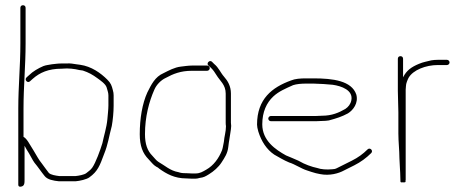

<svg xmlns="http://www.w3.org/2000/svg" viewBox="-20 -713 1790 735"><path d="M58 -683V-546C58 -461.3 50 -382.5 50 -298V-6C50 0 53.3 2.5 60 1.5C74.1 -0.6 74 -11.9 74 -26V-155C79 -145 84.8 -136.1 91 -126C100.3 -110.9 103.1 -102.4 112 -90C124.9 -74.9 139 -53.4 151 -39C161.7 -25.3 184.1 -21.2 206 -19H269C285.6 -20.3 311.9 -26.4 322 -34C354 -56.9 362.1 -79 378 -122C394.4 -162.3 396.4 -188.4 408 -231C412 -252.9 415 -284 415 -308V-348C415 -354.7 414 -361.3 412 -368C407.6 -385.4 404.6 -394.4 391 -408C365.3 -433.7 329.9 -458.9 287 -465L272 -467C261.6 -468.5 248.9 -471.3 235 -470H216C209.3 -470 203 -469.7 197 -469L179 -467C165.7 -464.3 157.3 -464.2 146 -460C126.7 -451.7 105.8 -439.8 91 -425L82 -417C71.6 -407.9 85.5 -392.5 95 -402L105 -411C132.1 -435.1 165.2 -450 216 -450C222.7 -450 229.3 -450.3 236 -451C248.5 -451 258.6 -449.5 269 -448L283 -445L297 -443C320.1 -435.3 334.2 -427.2 353 -413.5C364.5 -405.1 383.7 -392 388 -379C390.3 -368.9 395 -359.8 395 -348V-309C395 -294.7 392.2 -270.6 391 -256C388.1 -224.5 377.7 -193.4 372 -165C364 -138.5 346.2 -89.5 333 -71C326.2 -61.5 318.3 -56.9 310 -50C302.7 -44.2 281.3 -40.1 269 -39H207C193.3 -40.7 174.5 -43.5 167 -51C159.4 -60.2 148.8 -75.9 141 -86C126.3 -104.3 122 -114.9 109 -136L93 -162C87.1 -172.1 79.4 -184.3 70 -189V-298C70 -382.2 78 -462.5 78 -546V-683C78 -689.2 73.8 -693 68 -693C62.2 -693 58 -689.2 58 -683Z M773 -462H714C701.4 -462 682.6 -459.2 672 -458C648.1 -455.3 625.4 -442.7 606 -433C573.5 -419.1 559.2 -389.3 544 -359C524.7 -316.5 515 -259.1 515 -199.5C515 -154.4 526.4 -125.6 549 -103C558.4 -93.6 566.5 -81.4 578 -75C582.7 -73 586.7 -70.3 590 -67C617.1 -47.7 648 -30 693 -30C702.3 -29.3 709.3 -29 714 -29H728C732.7 -29 738.3 -30 745 -32C760.2 -33.9 766 -37.4 780 -46C798.2 -57.2 816.4 -73 828 -91C840.2 -110 851.2 -125.4 854 -151L856 -167C856.7 -169.7 857.2 -172.7 857.5 -176C858.8 -189 865 -217.5 865 -231C864.3 -235 864 -239 864 -243V-355C864 -383.1 851.9 -403.4 838 -419C823.5 -435.6 817.2 -454.2 800 -468L791 -477C781.9 -484.8 768.4 -470.2 778 -462L787 -454C797.3 -443.7 801.6 -436.8 809 -425C821.8 -403.7 844 -388.7 844 -355V-243C844 -238.3 844.3 -234 845 -230C845 -208.4 838.6 -190.8 837 -170C834.1 -158.2 833.9 -149.6 830 -138C817.7 -107.2 797.9 -79.5 769.5 -63.5C755.7 -55.7 746.1 -49 728 -49H714C709.3 -49 702.3 -49.3 693 -50C678.4 -50 672.9 -50.7 663 -54C631.4 -59.3 610.7 -79.8 587 -93C577.8 -98.5 571.3 -108.7 563 -117C544.2 -135.8 535 -161.6 535 -199.5C535 -265.7 550.6 -324.1 571 -370C578.7 -388.1 595.8 -406.3 615 -415C642.5 -430 671.5 -442 714 -442H773C778.3 -442 783 -446.7 783 -452C783 -457.3 778.3 -462 773 -462Z M1017 -249H1190C1198 -249 1206 -249.3 1214 -250C1222.7 -250 1231 -250.7 1239 -252C1269.2 -260.2 1288 -266.1 1312 -279C1332 -291.3 1352.8 -318.6 1344 -351C1326.3 -404 1254 -413 1180 -413H1152C1129.1 -413 1109.4 -411.4 1094 -405C1021.9 -378.8 964 -334.4 964 -236C964 -229.3 965.7 -220.3 969 -209C980.6 -171.9 1000.9 -140.4 1030 -121C1049.2 -110.3 1065.4 -100 1087 -91C1108.3 -84.6 1134.4 -66.9 1154 -61L1172 -55L1189 -50C1195 -48.7 1200.5 -47.5 1205.5 -46.5C1241.7 -39.3 1276.2 -48.9 1298 -61L1336 -80C1360.8 -92.4 1382.5 -108.5 1401 -127C1410.3 -136.3 1396.3 -150.3 1387 -141C1369.7 -123.7 1350.4 -109.7 1327 -98L1269 -69C1263.7 -66.3 1257.7 -65 1251 -65C1230.6 -63.1 1208.6 -64.5 1194 -70L1178 -74L1160 -80C1143.7 -86.1 1141.1 -87.9 1122 -98C1102.8 -107 1091.8 -110.5 1075 -118C1035.1 -140.1 984 -174.4 984 -237C984 -284.9 1000.7 -319.8 1026 -343.5C1047.3 -363.5 1073.3 -374 1102 -387C1115 -391.3 1133 -393 1152 -393H1180C1194.8 -393 1242 -390.1 1253.5 -388.5C1287.4 -383.7 1332.7 -367.7 1325 -329C1322.1 -314.3 1313.2 -303.5 1302 -296C1277.6 -281.8 1250.5 -270 1213 -270C1205 -269.3 1197.3 -269 1190 -269H1017C1011.7 -269 1007 -264.3 1007 -259C1007 -253.7 1011.7 -249 1017 -249Z M1503 -488V-365C1503 -338.8 1505 -309.8 1505 -283V-202C1505 -170.4 1509 -137.6 1509 -108C1509 -94.2 1512 -62.1 1512 -51C1512 -43.2 1513 -26.1 1513 -18C1513 -15.3 1515.7 -14.3 1521 -15C1529 -14.3 1533 -15.3 1533 -18V-19H1531C1532.3 -20.3 1533 -22 1533 -24V-370C1533 -374 1533.3 -378.3 1534 -383C1534 -393.4 1540 -407 1544 -415C1561.3 -445.2 1610.2 -464 1656 -464H1691C1696.3 -464 1701 -468.7 1701 -474C1701 -479.3 1696.3 -484 1691 -484H1656C1647.3 -484 1639 -483.3 1631 -482C1612.3 -476.9 1602.1 -476.3 1583.5 -468.5C1554.7 -456.4 1536.2 -443.5 1523 -417V-488C1523 -494.2 1518.8 -498 1513 -498C1507.2 -498 1503 -494.2 1503 -488Z"/></svg>

Font: HoneyBee
Style: UltLit
Weight: 100
Foundry: Cannot Into Space Fonts
Version: Version 0.89